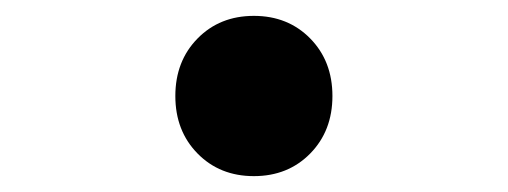

<svg xmlns="http://www.w3.org/2000/svg" viewBox="-20 -538 640 242"><path d="M300 -316Q257 -316 229 -344.5Q201 -373 201 -417Q201 -461 229 -489.5Q257 -518 300 -518Q343 -518 371 -489.5Q399 -461 399 -417Q399 -373 371 -344.5Q343 -316 300 -316Z"/></svg>

Font: Source Code Pro Semibold
Style: Regular
Weight: 600
Monospace: yes
Designer: Paul D. Hunt, Teo Tuominen
Foundry: Adobe Systems Incorporated
Version: Version 2.030;PS 1.000;hotconv 16.6.51;makeotf.lib2.5.65220